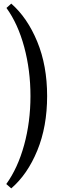

<svg xmlns="http://www.w3.org/2000/svg" viewBox="-20 -829 362 1058"><path d="M42 209 14.6 185.1Q78.1 97.2 113 -30Q147.9 -157.2 147.9 -299.8Q147.9 -441.9 113.5 -569.6Q79.1 -697.3 15.6 -785.2L42 -809.1Q130.9 -731.4 185.3 -599.4Q239.7 -467.3 239.7 -299.8Q239.7 -131.3 185.5 0.5Q131.3 132.3 42 209Z"/></svg>

Font: Amethysta
Style: Regular
Weight: 400
Designer: Konstantin Vinogradov, Alexei Vanyashin
Foundry: Cyreal (www.cyreal.org)
Version: Version 1.003